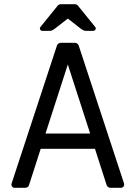

<svg xmlns="http://www.w3.org/2000/svg" viewBox="-20 -900 650 920"><path d="M36 -22 253 -682Q255 -688 260.5 -691.5Q266 -695 272 -695H338Q344 -695 349.5 -691.5Q355 -688 357 -682L574 -22Q575 -20 575 -15Q575 -9 570.5 -4.5Q566 0 559 0H510Q504 0 498.5 -3.5Q493 -7 491 -13L435 -187H175L119 -13Q118 -7 112 -3.5Q106 0 100 0H51Q42 0 37.5 -6.5Q33 -13 36 -22ZM412 -260 305 -591 198 -260ZM174 -771 255 -871Q261 -880 273 -880H337Q349 -880 355 -871L436 -771Q439 -768 439 -764Q439 -759 435.5 -755.5Q432 -752 426 -752H393Q381 -752 368 -762L305 -811L242 -762Q229 -752 218 -752H184Q176 -752 172.5 -758.5Q169 -765 174 -771Z"/></svg>

Font: Miriam Libre
Style: Regular
Weight: 400
Designer: Michal Sahar
Foundry: Hagilda
Version: Version 1.001